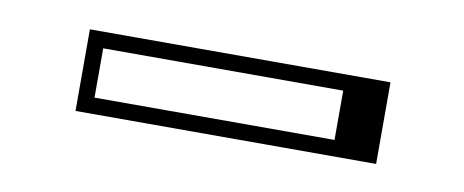

<svg xmlns="http://www.w3.org/2000/svg" viewBox="-28 -349 565 234"><g transform="rotate(10 254.5 -231.5)"><path d="M90 -262V-201H387V-262ZM70 -181V-282H442V-181Z"/></g></svg>

Font: Jacques Francois Shadow
Style: Regular
Weight: 400
Designer: Alexei Vanyashin, Nikita Kanarev (i@xarsok.ru)
Foundry: Cyreal (www.cyreal.org)
Version: Version 1.003